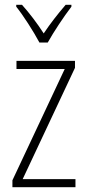

<svg xmlns="http://www.w3.org/2000/svg" viewBox="-20 -877 365 804"><path d="M145 -699H180C205 -744 247 -807 279 -849V-857H255C220 -816 191 -779 163 -737C137 -778 101 -825 72 -857H48V-849C77 -813 120 -746 145 -699ZM296 -93V-127H75L294 -593V-622H49V-588H251L32 -122V-93Z"/></svg>

Font: Noto Sans Telugu UI Condensed ExtraLight
Style: Regular
Weight: 200
Width: 3
Designer: Jelle Bosma - Monotype Design Team
Foundry: Monotype Imaging Inc.
Version: Version 2.005